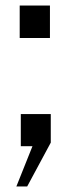

<svg xmlns="http://www.w3.org/2000/svg" viewBox="-20 -527 275 692"><path d="M51 -390H160V-507H51ZM39 145H78L163 -13V-116H55V0H97Z"/></svg>

Font: 18Franklin
Style: Regular
Weight: 400
Designer: Pablo Impallari, Rodrigo Fuenzalida (Modified by Dan O. Williams)
Version: Version 0.025;PS 000.025;hotconv 1.0.88;makeotf.lib2.5.64775